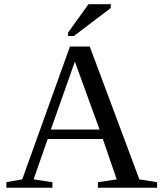

<svg xmlns="http://www.w3.org/2000/svg" viewBox="-20 -878 762 898"><path d="M225.1 -25.9V0H9.8V-25.9L84 -39.1L307.1 -660.2H399.9L631.8 -39.1L714.8 -25.9V0H438V-25.9L525.9 -39.1L460.9 -228H203.1L137.2 -39.1ZM330.1 -589.8 217.8 -272H445.8ZM298.3 -709.5V-725.6L394 -858.4H498V-840.3L325.2 -709.5Z"/></svg>

Font: Tinos
Style: Regular
Weight: 400
Designer: Steve Matteson
Foundry: Monotype Imaging Inc.
Version: Version 1.23